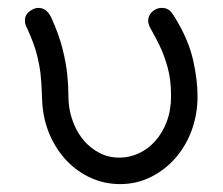

<svg xmlns="http://www.w3.org/2000/svg" viewBox="-20 -461 565 486"><path d="M43 -409Q43 -423 54.5 -432Q66 -441 77 -441Q89 -441 97 -434Q105 -427 110 -416Q129 -374 138 -338.5Q147 -303 150 -274.5Q153 -246 153 -225Q153 -204 155 -191Q158 -169 167.5 -146Q177 -123 193 -104.5Q209 -86 231.5 -74Q254 -62 283 -62Q307 -62 330.5 -72.5Q354 -83 372.5 -103.5Q391 -124 402 -153Q413 -182 413 -218Q413 -260 404 -291.5Q395 -323 384 -345.5Q373 -368 364 -383.5Q355 -399 355 -408Q355 -422 365.5 -431.5Q376 -441 389 -441Q406 -441 414.5 -429Q423 -417 428 -408Q458 -357 469 -308Q480 -259 480 -217Q480 -172 465.5 -132Q451 -92 424.5 -61.5Q398 -31 362 -13Q326 5 284 5Q245 5 210.5 -10.5Q176 -26 149.5 -53.5Q123 -81 106.5 -118.5Q90 -156 87 -200Q86 -216 85.5 -234Q85 -252 82.5 -274.5Q80 -297 73 -324Q66 -351 51 -384Q48 -390 45.5 -396Q43 -402 43 -409Z"/></svg>

Font: CMU Typewriter Custom
Style: Regular
Weight: 500
Monospace: yes
Version: Version 0.7.0